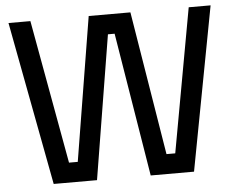

<svg xmlns="http://www.w3.org/2000/svg" viewBox="-51 -770 1009 830"><g transform="rotate(-5 453.5 -355.0)"><path d="M797 -710H892L758 0H570L468 -624H439L337 0H149L15 -710H110L223 -86H261L363 -710H544L646 -86H684Z"/></g></svg>

Font: Violet Sans
Style: Regular
Weight: 400
Designer: Calvin Waterman
Foundry: Violet Office
Version: Version 1.013